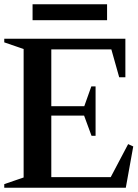

<svg xmlns="http://www.w3.org/2000/svg" viewBox="-21 -882 646 902"><path d="M-1 0V-17L101 -52L90 -36V-664L101 -648L-1 -683V-700H568V-519H539L499 -661L514 -650H209L220 -662V-372L209 -383H386L371 -372L408 -476H428V-244H409L370 -350L386 -339H209L220 -351V-38L209 -50H511L494 -40L581 -205L605 -194L570 0ZM132 -787V-862H482V-787Z"/></svg>

Font: Wittgenstein SemiBold
Style: Regular
Weight: 600
Designer: Jörg Drees
Foundry: Jörg Drees
Version: Version 1.500